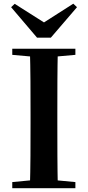

<svg xmlns="http://www.w3.org/2000/svg" viewBox="-20 -999 466 1019"><path d="M57.9 -978.7 39 -960.8 176.5 -799.2H249.9L388.6 -960.8L369 -979.4L176.9 -856.7H250.2ZM45.1 0H380.1V-32.6L226 -47.3H198.2L45.1 -32.6ZM138.6 0H287C284.3 -115.1 284.3 -231.2 284.3 -346.9V-393.6C284.3 -510.8 284.3 -627.1 287 -740.5H138.6C142.1 -625.4 142.1 -510 142.1 -393.6V-346.1C142.1 -229 142.1 -112.9 138.6 0ZM45.1 -707.9 198.2 -694.2H226L380.1 -707.9V-740.5H45.1Z"/></svg>

Font: Source Han Serif TW VF
Style: Regular
Weight: 250
Designer: Ryoko NISHIZUKA 西塚涼子 (kana & ideographs); Frank Grießhammer (Latin, Greek & Cyrillic); Wenlong ZHANG 张文龙 (bopomofo); San
Foundry: Adobe
Version: Version 2.002;hotconv 1.1.0;makeotfexe 2.6.0